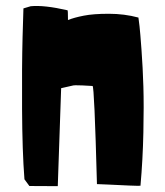

<svg xmlns="http://www.w3.org/2000/svg" viewBox="-20 -619 553 644"><path d="M208 -551.8Q228.5 -560.1 260.7 -566.4Q293 -572.8 345 -572.8Q397 -572.8 444.3 -560.1Q445.8 -549.8 448 -531Q450.2 -512.2 454.6 -451.9Q459 -391.6 460.9 -329.1Q462.9 -266.6 460.9 -175Q459 -83.5 451.2 3.9Q451.2 4.9 414.6 3.4Q377.9 2 341.8 0L305.2 -1.5Q296.4 -330.1 290.5 -330.6Q272.5 -332 256.3 -332.5Q240.2 -333 233.4 -333L226.1 -332.5L185.1 -323.2L173.8 5.4L78.6 4.9L62 -17.6Q54.7 -110.8 54 -254.2Q53.2 -397.5 55.7 -494.1L58.6 -590.8L83 -598.1Q128.4 -602.5 206.5 -584.5Q208 -584.5 208 -551.8Z"/></svg>

Font: Noot
Style: Regular
Weight: 400
Designer: Amos Jerbi
Foundry: Amos Jerbi
Version: Version 1.000;PS 001.001;hotconv 1.0.56